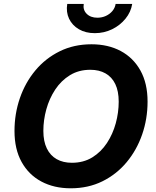

<svg xmlns="http://www.w3.org/2000/svg" viewBox="-20 -967 811 996"><path d="M346.8 9.8Q260.4 9.8 194.6 -25.3Q128.9 -60.3 92.1 -126.7Q55.2 -193.2 55.2 -287.7Q55.2 -376.7 83.1 -457.8Q111 -538.8 163.5 -601.7Q216 -664.6 289.7 -700.9Q363.3 -737.3 454.6 -737.3Q540.8 -737.3 606.2 -702.4Q671.6 -667.5 708.6 -601Q745.5 -534.6 745.5 -439.8Q745.5 -350.5 717.5 -269.6Q689.5 -188.7 637.1 -125.7Q584.7 -62.8 511.3 -26.5Q437.9 9.8 346.8 9.8ZM352.9 -122.6Q413.1 -122.6 458.6 -150.5Q504.1 -178.5 534.7 -225Q565.3 -271.6 580.6 -327.7Q595.8 -383.7 595.8 -439.7Q595.8 -494.1 578.1 -530.9Q560.4 -567.6 527.3 -586.3Q494.3 -605 448.6 -605Q388.4 -605 342.8 -576.9Q297.1 -548.8 266.4 -502.3Q235.7 -455.7 220.3 -399.9Q204.9 -344 204.9 -288Q204.9 -233.9 222.9 -197Q240.9 -160.1 274 -141.4Q307.2 -122.6 352.9 -122.6ZM471.8 -795Q424.1 -795 389.4 -815.2Q354.6 -835.5 338.3 -869.9Q322 -904.3 328.8 -946.6H414.4Q409.3 -915.8 429.6 -895.5Q449.9 -875.1 485.4 -875.1Q509 -875.1 529.2 -884.4Q549.4 -893.7 563 -909.8Q576.6 -926 579.8 -946.6H665.8Q659 -904.3 630.8 -869.8Q602.7 -835.3 561.2 -815.1Q519.7 -795 471.8 -795Z"/></svg>

Font: Adwaita Sans
Style: Italic
Weight: 400
Italic angle: -9.39999°
Designer: Rasmus Andersson
Foundry: rsms
Version: Version 4.001;git-9221beed3